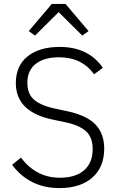

<svg xmlns="http://www.w3.org/2000/svg" viewBox="-20 -950 608 982"><path d="M245 -930H315L433 -791L401 -768L280 -888L159 -768L127 -791ZM284 12Q131 12 42 -107L87 -144Q165 -41 286 -41Q367 -41 410.5 -79.5Q454 -118 454 -187Q454 -248 419.5 -279Q385 -310 313 -325L251 -338Q61 -377 61 -525Q61 -614 121.5 -662Q182 -710 285 -710Q433 -710 506 -603L461 -570Q399 -657 282 -657Q206 -657 163 -623.5Q120 -590 120 -527Q120 -468 156 -438.5Q192 -409 263 -394L325 -381Q426 -359 469.5 -312Q513 -265 513 -190Q513 -95 452 -41.5Q391 12 284 12Z"/></svg>

Font: IBM Plex Sans Light
Style: Regular
Weight: 300
Designer: Mike Abbink, Paul van der Laan, Pieter van Rosmalen
Foundry: Bold Monday
Version: Version 3.0